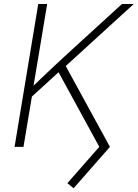

<svg xmlns="http://www.w3.org/2000/svg" viewBox="-20 -748 701 978"><path d="M128.9 -243.7 132.3 -293.5Q165.5 -325.7 196.5 -355.2Q227.5 -384.8 258.8 -414.1Q290 -443.4 323.7 -474.1L601.1 -727.5H661.1L303.7 -401.4L297.9 -397.9ZM54.2 0 174.8 -727.5H220.2L177.7 -471.7L148.9 -299.8L145.5 -274.4L99.6 0ZM355 210.9 323.2 185.1 485.8 0 271.5 -392.6 307.6 -424.8 540 0Z"/></svg>

Font: Inter 18pt ExtraLight
Style: Italic
Weight: 250
Italic angle: -9.3988°
Designer: Rasmus Andersson
Foundry: rsms
Version: Version 4.001;git-66647c0bb